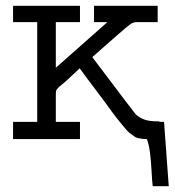

<svg xmlns="http://www.w3.org/2000/svg" viewBox="-20 -478 601 660"><path d="M24.9 0V-59.1H107.9V-401.9H24.9V-458H254.9V-401.9H171.9V-245.1L349.1 -401.9H303.2V-458H522V-401.9H449.2Q438 -401.9 427 -394Q416 -386.2 375 -350.1Q331.1 -311 297.9 -282.2V-280.8Q441.9 -89.8 445.8 -85.9Q470.7 -61 516.1 -61H527.8V-59.1H543.9L560.1 162.1H504.9Q502.9 146 501 109.6Q499 73.2 495.6 46.6Q492.2 20 484.9 0Q475.1 0 468 -1Q460.9 -2 453.9 -3.4Q446.8 -4.9 439.5 -10.5Q432.1 -16.1 425.5 -21Q418.9 -25.9 408.9 -38.3Q398.9 -50.8 389.9 -61.3Q380.9 -71.8 365.5 -92.8Q350.1 -113.8 336.7 -132.3Q323.2 -150.9 299.1 -182.4Q274.9 -213.9 253.9 -243.2Q234.9 -225.1 217.5 -209Q200.2 -192.9 193.1 -187.5Q186 -182.1 179.9 -176Q173.8 -169.9 172.9 -165.5Q171.9 -161.1 171.9 -152.8V-59.1H254.9V0Z"/></svg>

Font: CMU Concrete
Style: Roman
Weight: 500
Version: Version 0.7.0